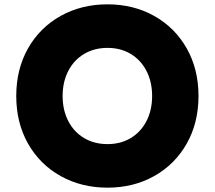

<svg xmlns="http://www.w3.org/2000/svg" viewBox="-20 -808 993 886"><path d="M55 -365Q55 -489 109.5 -585Q164 -681 260 -734.5Q356 -788 476 -788Q596 -788 691.5 -734.5Q787 -681 841.5 -585Q896 -489 896 -365Q896 -241 841.5 -145Q787 -49 691.5 4.5Q596 58 476 58Q356 58 260 4.5Q164 -49 109.5 -145Q55 -241 55 -365ZM476 -143Q537 -143 583.5 -171Q630 -199 656 -249.5Q682 -300 682 -365Q682 -430 656 -480.5Q630 -531 583.5 -559Q537 -587 476 -587Q415 -587 368 -559Q321 -531 295 -480.5Q269 -430 269 -365Q269 -300 295 -249.5Q321 -199 368 -171Q415 -143 476 -143Z"/></svg>

Font: LINE Seed JP_TTF ExtraBold
Style: Regular
Weight: 800
Designer: LY Corporation & Fontrix & Fontworks
Version: Version 1.015